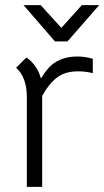

<svg xmlns="http://www.w3.org/2000/svg" viewBox="-20 -731 408 751"><path d="M343 -501V-445Q314 -452 285 -452Q234 -452 202 -427Q170 -402 145 -356V0H85V-350Q85 -429 43 -466L83 -506Q101 -495 117 -473Q133 -451 140 -424Q168 -470 196 -487Q231 -510 283 -510Q313 -510 343 -501ZM72 -711H139L220 -622L300 -711H368L244 -569H195Z"/></svg>

Font: Bellota Text
Style: Regular
Weight: 400
Designer: Kemie Guaida
Foundry: Kemie Guaida
Version: Version 4.001